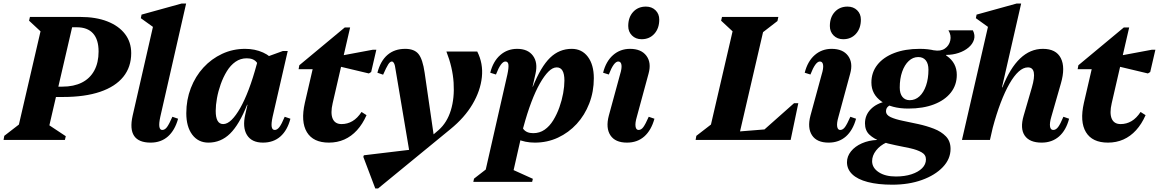

<svg xmlns="http://www.w3.org/2000/svg" viewBox="-47 -785 6501 1077"><path d="M-27 0 -23 -23 109 -125 48 -39 190 -651 229 -564 116 -669 121 -690H371L220 -39L180 -115L322 -21L317 0ZM202 -241V-299H303Q367 -299 412.5 -322Q458 -345 482 -389.5Q506 -434 506 -496Q506 -563 475 -597.5Q444 -632 384 -632H280V-690H403Q491 -690 555 -665Q619 -640 654 -594.5Q689 -549 689 -487Q689 -409 644.5 -354Q600 -299 514.5 -270Q429 -241 307 -241Z M798 15Q731 15 705.5 -22.5Q680 -60 697 -136L825 -696L846 -609L743 -683L747 -703L971 -765H997L852 -129Q844 -92 847 -74Q850 -56 863 -56Q878 -56 890 -72.5Q902 -89 920 -130L952 -119Q934 -54 895 -19.5Q856 15 798 15Z M1122 15Q1065 15 1031.5 -29.5Q998 -74 998 -150Q998 -225 1023.5 -291Q1049 -357 1094 -406Q1139 -455 1199 -483Q1259 -511 1328 -511Q1383 -511 1428.5 -490.5Q1474 -470 1497 -433L1411 -358Q1411 -411 1393.5 -434.5Q1376 -458 1337 -458Q1302 -458 1274 -438.5Q1246 -419 1225.5 -385.5Q1205 -352 1191 -312.5Q1177 -273 1170 -234Q1163 -195 1163 -163Q1163 -89 1205 -89Q1228 -89 1252 -112.5Q1276 -136 1300.5 -179Q1325 -222 1348.5 -284Q1372 -346 1393 -424L1448 -396L1438 -197H1339Q1295 -86 1243.5 -35.5Q1192 15 1122 15ZM1428 15Q1365 15 1338.5 -27.5Q1312 -70 1329 -144L1402 -462H1438L1540 -499H1567L1482 -129Q1474 -92 1477 -74Q1480 -56 1494 -56Q1508 -56 1520.5 -72.5Q1533 -89 1550 -130L1582 -119Q1565 -54 1526 -19.5Q1487 15 1428 15Z M1798 15Q1710 15 1674.5 -43.5Q1639 -102 1663 -208L1720 -454L1751 -397H1628L1632 -419L1887 -631H1917L1819 -206Q1806 -150 1819 -119.5Q1832 -89 1869 -89Q1902 -89 1930 -105.5Q1958 -122 1981 -157L2009 -139Q1987 -89 1955.5 -54.5Q1924 -20 1884.5 -2.5Q1845 15 1798 15ZM2022 -373 1808 -424 1819 -464 2044 -506H2064L2035 -381Z M2058 272 1991 95 1994 86 2287 51 2352 -3 2414 -56Q2461 -98 2482 -166.5Q2503 -235 2497.5 -321Q2492 -407 2457 -496H2630Q2664 -429 2656 -352.5Q2648 -276 2603.5 -200.5Q2559 -125 2479 -60L2074 272ZM2254 93 2172 -394Q2169 -419 2163.5 -429.5Q2158 -440 2151 -440Q2141 -440 2130.5 -423.5Q2120 -407 2102 -366L2070 -377Q2087 -443 2126.5 -477Q2166 -511 2226 -511Q2277 -511 2300.5 -482Q2324 -453 2335 -377L2388 -12Z M2608 235 2612 217 2737 120 2670 200 2799 -367Q2807 -404 2805 -422Q2803 -440 2788 -440Q2763 -440 2735 -367L2703 -377Q2719 -441 2759 -476Q2799 -511 2854 -511Q2914 -511 2942.5 -472.5Q2971 -434 2957 -372L2827 200L2807 157L2942 218L2938 235ZM2953 15Q2898 15 2853 -5.5Q2808 -26 2784 -63L2871 -138Q2871 -85 2888.5 -61.5Q2906 -38 2944 -38Q2980 -38 3008 -57.5Q3036 -77 3056.5 -110.5Q3077 -144 3091 -183.5Q3105 -223 3112 -262Q3119 -301 3119 -333Q3119 -407 3076 -407Q3053 -407 3029.5 -383.5Q3006 -360 2981.5 -317Q2957 -274 2933.5 -212Q2910 -150 2889 -72L2833 -100L2844 -299H2942Q2987 -411 3038.5 -461Q3090 -511 3160 -511Q3217 -511 3250.5 -466.5Q3284 -422 3284 -346Q3284 -271 3258.5 -205Q3233 -139 3188 -90Q3143 -41 3083 -13Q3023 15 2953 15Z M3470 15Q3404 15 3377 -26Q3350 -67 3368 -136L3431 -367Q3442 -402 3439 -421Q3436 -440 3421 -440Q3396 -440 3368 -367L3336 -377Q3352 -441 3392 -476Q3432 -511 3487 -511Q3550 -511 3579 -472Q3608 -433 3591 -372L3525 -129Q3515 -95 3518 -75.5Q3521 -56 3535 -56Q3550 -56 3562 -72.5Q3574 -89 3592 -130L3624 -119Q3606 -54 3567 -19.5Q3528 15 3470 15ZM3552 -565Q3519 -565 3498 -586Q3477 -607 3477 -639Q3477 -688 3504.5 -718Q3532 -748 3576 -748Q3609 -748 3630 -727.5Q3651 -707 3651 -675Q3651 -626 3623.5 -595.5Q3596 -565 3552 -565Z M3855 0 3859 -23 3991 -125 3930 -39 4072 -651 4111 -564 3998 -669 4003 -690H4319L4314 -667L4182 -565L4244 -651L4093 0ZM4070 0 4080 -46 4366 -69 4351 0ZM4211 0 4221 -41 4407 -206H4431L4388 0Z M4601 15Q4535 15 4508 -26Q4481 -67 4499 -136L4562 -367Q4573 -402 4570 -421Q4567 -440 4552 -440Q4527 -440 4499 -367L4467 -377Q4483 -441 4523 -476Q4563 -511 4618 -511Q4681 -511 4710 -472Q4739 -433 4722 -372L4656 -129Q4646 -95 4649 -75.5Q4652 -56 4666 -56Q4681 -56 4693 -72.5Q4705 -89 4723 -130L4755 -119Q4737 -54 4698 -19.5Q4659 15 4601 15ZM4683 -565Q4650 -565 4629 -586Q4608 -607 4608 -639Q4608 -688 4635.5 -718Q4663 -748 4707 -748Q4740 -748 4761 -727.5Q4782 -707 4782 -675Q4782 -626 4754.5 -595.5Q4727 -565 4683 -565Z M4958 251Q4878 251 4820.5 236Q4763 221 4733.5 192.5Q4704 164 4704 125Q4704 92 4726.5 64Q4749 36 4787.5 19Q4826 2 4873 0V-6H4926V14Q4889 31 4867 59.5Q4845 88 4845 119Q4845 156 4881.5 180.5Q4918 205 4978 205Q5028 205 5066 192.5Q5104 180 5125.5 158.5Q5147 137 5147 109Q5147 83 5122 69Q5097 55 5058.5 46.5Q5020 38 4976 29.5Q4932 21 4893.5 7.5Q4855 -6 4830 -29.5Q4805 -53 4805 -93Q4805 -139 4837 -172Q4869 -205 4925 -217L4965 -199Q4945 -197 4934 -187Q4923 -177 4923 -161Q4923 -140 4949 -128Q4975 -116 5016.5 -107.5Q5058 -99 5104 -89Q5150 -79 5191.5 -63Q5233 -47 5259 -20Q5285 7 5285 50Q5285 107 5241.5 152.5Q5198 198 5124.5 224.5Q5051 251 4958 251ZM5048 -176Q4954 -176 4897.5 -216Q4841 -256 4841 -322Q4841 -379 4874.5 -421.5Q4908 -464 4969 -487.5Q5030 -511 5112 -511Q5208 -511 5264 -471.5Q5320 -432 5320 -365Q5320 -308 5286.5 -265.5Q5253 -223 5192 -199.5Q5131 -176 5048 -176ZM5056 -223Q5087 -223 5110.5 -244.5Q5134 -266 5147.5 -305Q5161 -344 5161 -394Q5161 -428 5146 -446.5Q5131 -465 5104 -465Q5074 -465 5050.5 -443Q5027 -421 5013.5 -382.5Q5000 -344 5000 -294Q5000 -260 5015 -241.5Q5030 -223 5056 -223ZM5191 -467V-503Q5229 -496 5253 -512.5Q5277 -529 5283.5 -558Q5290 -587 5273 -615H5410Q5424 -588 5416.5 -563Q5409 -538 5386 -518.5Q5363 -499 5330 -488Q5297 -477 5260 -477V-467Z M5349 0 5509 -696 5530 -609 5427 -683 5431 -703 5655 -765H5681L5506 0ZM5796 15Q5728 15 5701 -24.5Q5674 -64 5695 -136L5741 -294Q5774 -407 5719 -407Q5693 -407 5667 -383.5Q5641 -360 5615.5 -315.5Q5590 -271 5566 -208Q5542 -145 5521 -66H5468L5482 -295H5576Q5661 -511 5803 -511Q5877 -511 5903.5 -459Q5930 -407 5904 -317L5850 -129Q5840 -95 5843 -75.5Q5846 -56 5861 -56Q5876 -56 5888.5 -72.5Q5901 -89 5918 -130L5950 -119Q5933 -54 5893.5 -19.5Q5854 15 5796 15Z M6168 15Q6080 15 6044.5 -43.5Q6009 -102 6033 -208L6090 -454L6121 -397H5998L6002 -419L6257 -631H6287L6189 -206Q6176 -150 6189 -119.5Q6202 -89 6239 -89Q6272 -89 6300 -105.5Q6328 -122 6351 -157L6379 -139Q6357 -89 6325.5 -54.5Q6294 -20 6254.5 -2.5Q6215 15 6168 15ZM6392 -373 6178 -424 6189 -464 6414 -506H6434L6405 -381Z"/></svg>

Font: Platypi Light
Style: Bold Italic
Weight: 700
Italic angle: -13°
Version: Version 1.200